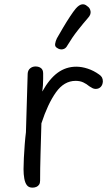

<svg xmlns="http://www.w3.org/2000/svg" viewBox="-20 -848 499 881"><path d="M107 -510Q108 -526 118.5 -534.5Q129 -543 143 -543Q158 -543 168 -535.5Q178 -528 178 -511Q178 -502 178 -487Q178 -472 177 -456.5Q176 -441 174 -428Q207 -487 245 -514.5Q283 -542 330 -542Q355 -542 382.5 -533Q410 -524 435 -506Q444 -500 448 -492.5Q452 -485 452 -474Q451 -458 442 -449Q433 -440 419 -440Q411 -440 404.5 -443.5Q398 -447 390 -452Q377 -463 362 -470Q347 -477 327 -477Q274 -477 236.5 -424Q199 -371 170 -282Q169 -247 168 -212Q167 -177 166 -142.5Q165 -108 164.5 -76.5Q164 -45 164 -19Q164 -8 159.5 -1Q155 6 147 9.5Q139 13 129 13Q112 13 103.5 2Q95 -9 91.5 -28.5Q88 -48 88 -72Q88 -92 89.5 -123Q91 -154 93.5 -186Q96 -218 99 -241ZM289 -639Q282 -625 268.5 -622Q255 -619 242 -628Q231 -634 233 -647Q235 -660 241 -672Q254 -695 270 -722Q286 -749 301.5 -772.5Q317 -796 328 -809Q343 -826 356 -828Q369 -830 380 -820Q393 -812 395.5 -796.5Q398 -781 384 -766Q363 -742 337 -709Q311 -676 289 -639Z"/></svg>

Font: Playpen Sans Light
Style: Regular
Weight: 300
Designer: Laura Meseguer, Veronika Burian, José Scaglione
Foundry: TypeTogether
Version: Version 1.001